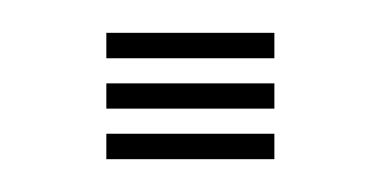

<svg xmlns="http://www.w3.org/2000/svg" viewBox="-20 -97 232 117"><path d="M44.8 -61.5V-77H147.2V-61.5ZM44.8 -30.8V-46.2H147.2V-30.8ZM44.8 0V-15.5H147.2V0Z"/></svg>

Font: Big Shoulders Inline Display SemiBold
Style: Regular
Weight: 600
Designer: Patric King
Foundry: XO Type Co
Version: Version 1.000